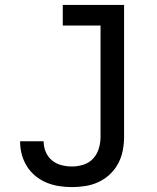

<svg xmlns="http://www.w3.org/2000/svg" viewBox="-20 -755 640 783"><path d="M274 8Q247 8 221 4Q195 0 170.5 -10Q146 -20 125 -37Q104 -54 90 -76.5Q76 -99 69 -124.5Q62 -150 62 -177Q62 -177 62 -178Q62 -179 62 -179H158Q158 -179 158 -178.5Q158 -178 158 -178Q158 -156 166.5 -135.5Q175 -115 192 -101Q209 -87 230.5 -81.5Q252 -76 274 -76Q297 -76 320.5 -83.5Q344 -91 360 -108.5Q376 -126 383 -149.5Q390 -173 390 -196V-651H236V-735H486V-196Q486 -168 480.5 -140.5Q475 -113 462 -88.5Q449 -64 428.5 -44.5Q408 -25 382.5 -13Q357 -1 329 3.5Q301 8 274 8Z"/></svg>

Font: Iosevka Curly Medium Extended
Style: Regular
Weight: 500
Width: 7
Monospace: yes
Designer: Belleve Invis
Foundry: Belleve Invis
Version: Version 11.1.0; ttfautohint (v1.8.3)